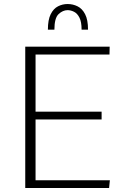

<svg xmlns="http://www.w3.org/2000/svg" viewBox="-20 -945 605 965"><path d="M106.9 0V-710.4H531.2L530.3 -670.9H158.7V-383.8H490.7V-344.7H158.7V-39.1H532.2L528.3 0ZM220.7 -795.9Q220.7 -845.7 234.9 -873.8Q249 -901.9 271.7 -913.3Q294.4 -924.8 319.8 -924.8Q346.2 -924.8 369.6 -913.3Q393.1 -901.9 407.7 -873.8Q422.4 -845.7 422.4 -795.9H390.1Q390.1 -835 379.4 -856.2Q368.7 -877.4 352.3 -885.7Q335.9 -894 319.8 -894Q295.9 -894 274.7 -874.3Q253.4 -854.5 253.4 -795.9Z"/></svg>

Font: Comme Thin
Style: Regular
Weight: 250
Version: Version 1.000;gftools[0.9.27]